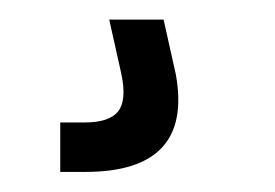

<svg xmlns="http://www.w3.org/2000/svg" viewBox="-20 -20 281 196"><path d="M41.5 155.5V105H66.5Q91.5 105 100.5 93.8Q109.5 82.5 104 56L91.5 0H147L159.5 56Q177.5 155.5 67 155.5Z"/></svg>

Font: Big Shoulders Stencil Text Medium
Style: Regular
Weight: 500
Designer: Patric King
Foundry: XO Type Co
Version: Version 1.000